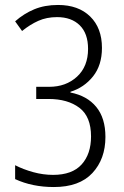

<svg xmlns="http://www.w3.org/2000/svg" viewBox="-20 -744 499 774"><path d="M391 -551Q391 -481 355 -436Q319 -391 264 -374V-371Q331 -358 368 -313Q405 -268 405 -192Q405 -103 352.5 -46.5Q300 10 197 10Q110 10 41 -22V-78Q74 -61 114 -50Q154 -39 194 -39Q271 -39 309 -81Q347 -123 347 -194Q347 -274 300 -309.5Q253 -345 176 -345H126V-394H178Q246 -394 290.5 -435Q335 -476 335 -547Q335 -609 301.5 -642Q268 -675 210 -675Q168 -675 134.5 -660Q101 -645 69 -619L41 -658Q76 -689 118 -706.5Q160 -724 214 -724Q296 -724 343.5 -677.5Q391 -631 391 -551Z"/></svg>

Font: Noto Sans Condensed Light
Style: Regular
Weight: 300
Width: 3
Designer: Monotype Design Team
Foundry: Monotype Imaging Inc.
Version: Version 2.013; ttfautohint (v1.8.4.7-5d5b)